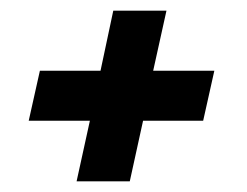

<svg xmlns="http://www.w3.org/2000/svg" viewBox="-20 -434 464 361"><path d="M124 -93 149 -207H34L55 -301H169L193 -414H293L268 -301H383L362 -207H249L224 -93Z"/></svg>

Font: Saira Ultra Condensed
Style: Bold Italic
Weight: 700
Width: 1
Italic angle: -12°
Designer: Hector Gatti with collaboration of the Omnibus-Type team
Foundry: Omnibus-Type
Version: Version 1.001; ttfautohint (v1.8)